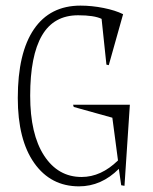

<svg xmlns="http://www.w3.org/2000/svg" viewBox="-20 -640 541 680"><path d="M377.9 -223.1 241.2 -261.2 238.8 -269H439.9L420.9 18.1L409.2 16.1L400.9 -42Q338.9 20 259.8 20Q159.7 20 101.3 -62.5Q43 -145 43 -293Q43 -452.6 100.1 -536.4Q157.2 -620.1 265.1 -620.1Q305.2 -620.1 346.7 -611.8Q388.2 -603.5 416 -589.8L365.2 -409.2L356.9 -411.1L339.8 -573.2Q313.5 -585.9 256.8 -585.9Q170.4 -585.9 128.7 -514.4Q86.9 -442.9 86.9 -300.8Q86.9 -164.6 136.2 -88.9Q185.5 -13.2 269 -13.2Q337.9 -13.2 397.9 -71.8Z"/></svg>

Font: Halibut Cnd Thin
Style: Regular
Weight: 250
Width: 3
Designer: Matteo Maggi
Foundry: Collletttivo
Version: Version 3.080 | FøM Fix